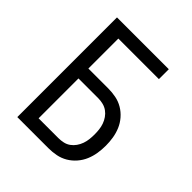

<svg xmlns="http://www.w3.org/2000/svg" viewBox="-200 -868 1001 1001"><g transform="rotate(45 300.0 -367.5)"><path d="M88 0V-735H470V-662H171V-441H317Q346 -441 374 -435.5Q402 -430 426.5 -415.5Q451 -401 470 -379Q489 -357 500 -331Q511 -305 515.5 -277Q520 -249 520 -221Q520 -192 515.5 -164Q511 -136 500 -110Q489 -84 470 -62Q451 -40 426.5 -25.5Q402 -11 374 -5.5Q346 0 317 0ZM317 -74Q335 -74 353 -78Q371 -82 385.5 -92.5Q400 -103 410.5 -118Q421 -133 427 -150Q433 -167 435 -185Q437 -203 437 -221Q437 -238 435 -256Q433 -274 427 -291Q421 -308 410.5 -323Q400 -338 385.5 -348.5Q371 -359 353 -363.5Q335 -368 317 -368H171V-74Z"/></g></svg>

Font: Nova Nerd Font
Style: Regular
Weight: 400
Designer: Belleve Invis
Foundry: Belleve Invis
Version: Version 24.1.4; ttfautohint (v1.8.4);Nerd Fonts 3.1.1